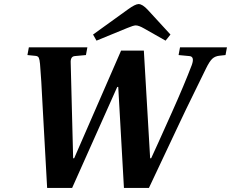

<svg xmlns="http://www.w3.org/2000/svg" viewBox="-20 -925 1137 945"><path d="M438 -755 610 -879Q646 -905 662 -905Q681 -905 707 -877L819 -755L795 -725L689 -785Q663 -800 648 -800Q637 -800 606 -787L455 -725ZM115 -654 122 -692H410L403 -654L348 -649Q326 -647 328 -615L340 -146H345L576 -676H688L719 -146H724Q742 -184 827 -374Q887 -508 924 -605Q939 -647 912 -649L859 -654L866 -692H1097L1090 -654L1062 -651Q1039 -649 1025 -636Q1011 -623 994 -588Q985 -569 937.5 -472.5Q890 -376 862 -316L713 0H590L562 -497H557L335 0H212L190 -398Q183 -542 177 -610Q175 -632 171 -640.5Q167 -649 155 -650Z"/></svg>

Font: Heuristica
Style: Bold Italic
Weight: 700
Italic angle: -13°
Version: Version 1.0.2